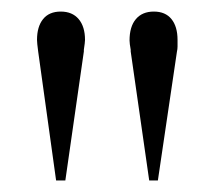

<svg xmlns="http://www.w3.org/2000/svg" viewBox="-20 -734 371 332"><path d="M253 -422H238L206 -645Q206 -646 206 -648Q204 -659 204 -664Q204 -688 215 -701Q226 -714 246 -714Q266 -714 276.5 -701Q287 -688 287 -665Q287 -658 287 -653.5Q287 -649 286 -645ZM93 -422H77L46 -645Q45 -653 44.5 -657.5Q44 -662 44 -665Q44 -688 54.5 -701Q65 -714 85 -714Q105 -714 116 -701Q127 -688 127 -665Q127 -661 125 -648Q125 -646 125 -645Z"/></svg>

Font: Augsburger Schrift CAT
Style: Regular
Weight: 400
Designer: Peter Wiegel nach Roos&Junge Offenbach
Foundry: CAT-Fonts, Peter Wiegel
Version: Version 1.000